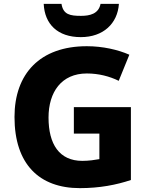

<svg xmlns="http://www.w3.org/2000/svg" viewBox="-20 -963 771 993"><path d="M595 -943H500C490 -891 444 -881 399 -881C343 -881 307 -887 298 -943H206C211 -838 278 -771 398 -771C514 -771 588 -841 595 -943ZM362 -409V-272H494V-140C472 -136 439 -131 406 -131C286 -131 231 -218 231 -355C231 -487 298 -583 429 -583C491 -583 547 -568 594 -545L649 -680C590 -706 511 -724 429 -724C187 -724 55 -582 55 -358C55 -114 183 10 393 10C496 10 582 -7 657 -32V-409Z"/></svg>

Font: Noto Sans Ethiopic ExtraBold
Style: Regular
Weight: 800
Designer: Monotype Design Team
Foundry: Monotype Imaging Inc.
Version: Version 2.102